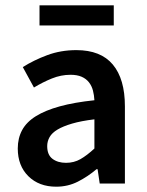

<svg xmlns="http://www.w3.org/2000/svg" viewBox="-20 -692 556 724"><path d="M192 12Q127 12 87 -27.5Q47 -67 47 -132Q47 -171 63.5 -201.5Q80 -232 115.5 -254Q151 -276 205.5 -291Q260 -306 336 -314Q335 -333 330.5 -350.5Q326 -368 315.5 -381.5Q305 -395 288 -402.5Q271 -410 246 -410Q210 -410 175.5 -396Q141 -382 108 -362L66 -439Q107 -465 158 -484Q209 -503 268 -503Q360 -503 405.5 -448.5Q451 -394 451 -291V0H356L348 -54H344Q311 -26 273.5 -7Q236 12 192 12ZM229 -78Q259 -78 283.5 -92Q308 -106 336 -132V-242Q286 -236 252 -226Q218 -216 197 -203.5Q176 -191 167 -175Q158 -159 158 -141Q158 -108 178 -93Q198 -78 229 -78ZM129 -596V-672H409V-596Z"/></svg>

Font: CV Source Sans Light
Style: Bold
Weight: 600
Designer: Paul D. Hunt
Foundry: Adobe Systems Incorporated
Version: Version 3.001